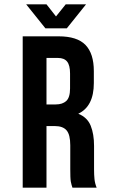

<svg xmlns="http://www.w3.org/2000/svg" viewBox="-20 -868 547 888"><path d="M315 0Q313 -7 311 -13Q309 -19 307.5 -28Q306 -37 305.5 -51Q305 -65 305 -86V-196Q305 -245 288 -265Q271 -285 233 -285H195V0H85V-700H251Q337 -700 375.5 -660Q414 -620 414 -539V-484Q414 -376 342 -342Q384 -325 399.5 -286.5Q415 -248 415 -193V-85Q415 -59 417 -39.5Q419 -20 427 0ZM195 -600V-385H238Q269 -385 286.5 -401Q304 -417 304 -459V-528Q304 -566 290.5 -583Q277 -600 248 -600ZM195 -848 239 -792 284 -848H378L289 -737H190L101 -848Z"/></svg>

Font: Bebas Neue Bold
Style: Regular
Weight: 700
Designer: Ryoichi Tsunekawa & LGV (GE)
Foundry: Free Software Foundation, Inc.
Version: Version 1.003 August 13, 2016